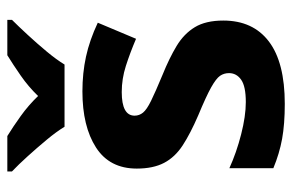

<svg xmlns="http://www.w3.org/2000/svg" viewBox="-160 -646 816 537"><g transform="rotate(-90 248.5 -378.0)"><path d="M459 -162Q459 -79 400.5 -34.5Q342 10 226 10Q169 10 128 2.5Q87 -5 46 -22V-145Q90 -125 141 -112Q192 -99 231 -99Q275 -99 293.5 -112Q312 -125 312 -146Q312 -160 304.5 -171Q297 -182 272 -196Q247 -210 194 -232Q143 -254 110 -275.5Q77 -297 61 -327.5Q45 -358 45 -404Q45 -480 104 -518Q163 -556 261 -556Q312 -556 358 -546Q404 -536 453 -513L408 -406Q368 -423 332 -434.5Q296 -446 259 -446Q193 -446 193 -410Q193 -397 201.5 -386.5Q210 -376 234.5 -364Q259 -352 307 -332Q354 -313 388 -292.5Q422 -272 440.5 -241.5Q459 -211 459 -162ZM162 -606Q148 -629 125.5 -656Q103 -683 79.5 -709Q56 -735 37 -753V-766H136Q162 -750 192 -728.5Q222 -707 248 -680Q274 -707 305 -728.5Q336 -750 362 -766H461V-753Q443 -735 419 -709Q395 -683 372.5 -656Q350 -629 336 -606Z"/></g></svg>

Font: Noto Sans Medefaidrin
Style: Bold
Weight: 700
Designer: Dalton Maag Ltd
Foundry: Dalton Maag Ltd
Version: Version 1.002; ttfautohint (v1.8.4.7-5d5b)